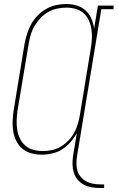

<svg xmlns="http://www.w3.org/2000/svg" viewBox="-20 -763 586 957"><path d="M479 174Q458 174 437 170.5Q416 167 398 157.5Q380 148 367 132.5Q354 117 348 98Q342 79 341.5 57.5Q341 36 344 15L363 -100Q350 -76 331.5 -54.5Q313 -33 289.5 -18.5Q266 -4 240 2Q214 8 188 8Q161 8 136 1Q111 -6 92 -21.5Q73 -37 61.5 -60Q50 -83 46 -108Q42 -133 43 -159.5Q44 -186 48 -213L103 -548Q108 -573 116 -597.5Q124 -622 137 -645Q150 -668 169 -687Q188 -706 211 -719Q234 -732 259.5 -737.5Q285 -743 310 -743Q337 -743 362.5 -735.5Q388 -728 406.5 -711Q425 -694 435.5 -670Q446 -646 449 -620L468 -735H546V-717H485L364 15Q361 34 361 52.5Q361 71 366 88Q371 105 382.5 118.5Q394 132 409 140.5Q424 149 442 152.5Q460 156 479 156H499V174ZM194 -10Q217 -10 240 -15Q263 -20 283.5 -32.5Q304 -45 321 -62.5Q338 -80 349.5 -101Q361 -122 367.5 -144Q374 -166 378 -189L433 -524Q437 -548 438 -572Q439 -596 435.5 -618.5Q432 -641 422.5 -662Q413 -683 396.5 -697.5Q380 -712 357.5 -718.5Q335 -725 311 -725Q288 -725 264.5 -720Q241 -715 220 -703Q199 -691 182 -673Q165 -655 152.5 -634Q140 -613 133.5 -590.5Q127 -568 123 -545L67 -210Q64 -186 63 -162Q62 -138 66 -115Q70 -92 80 -71.5Q90 -51 107 -36.5Q124 -22 147 -16Q170 -10 194 -10Z"/></svg>

Font: Iosevka Curly Slab Thin
Style: Italic
Weight: 100
Italic angle: -9°
Monospace: yes
Designer: Belleve Invis
Foundry: Belleve Invis
Version: Version 22.1.2; ttfautohint (v1.8.4)